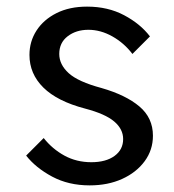

<svg xmlns="http://www.w3.org/2000/svg" viewBox="-20 -540 527 580"><path d="M112 -123Q138 -90 174.5 -70Q211 -50 256 -50Q300 -50 326 -69Q352 -88 352 -120Q352 -150 325 -173Q298 -196 237 -212Q153 -234 111 -275.5Q69 -317 69 -374Q69 -415 90.5 -448Q112 -481 151 -500.5Q190 -520 243 -520Q306 -520 355 -494Q404 -468 433 -430L380 -377Q355 -410 319.5 -430Q284 -450 247 -450Q210 -450 184.5 -430.5Q159 -411 159 -377Q159 -345 187.5 -319Q216 -293 287 -274Q360 -253 401 -218.5Q442 -184 442 -130Q442 -87 417 -53Q392 -19 349 0.5Q306 20 251 20Q187 20 137.5 -6.5Q88 -33 59 -70Z"/></svg>

Font: Moderustic
Style: Regular
Weight: 400
Designer: Tural Alisoy
Foundry: TAFT Foundry
Version: Version 2.120